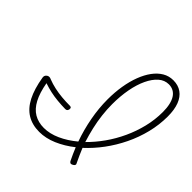

<svg xmlns="http://www.w3.org/2000/svg" viewBox="-268 -1394 1677 1677"><g transform="rotate(45 570.5 -556.0)"><path d="M1141 -872Q1141 -770 1116 -669Q1091 -568 1045.5 -474Q1000 -380 939.5 -298.5Q879 -217 808 -152Q821 -119 836 -86.5Q851 -54 866 -22Q873 -13 869.5 -3.5Q866 6 852 13Q838 21 829 17.5Q820 14 815 4Q801 -25 787.5 -54.5Q774 -84 762 -114Q685 -53 603 -18Q521 17 442 17Q355 17 291.5 -21.5Q228 -60 187.5 -139Q147 -218 127 -339Q125 -352 129 -361.5Q133 -371 144 -379Q155 -386 166 -385.5Q177 -385 189 -379Q230 -363 275.5 -353Q321 -343 370 -338.5Q419 -334 470 -334Q481 -334 486 -328.5Q491 -323 489 -308Q486 -296 479.5 -290.5Q473 -285 461 -285Q410 -286 363.5 -290.5Q317 -295 273.5 -304.5Q230 -314 186 -329Q204 -227 238.5 -162Q273 -97 325 -66.5Q377 -36 446 -36Q518 -36 594.5 -70.5Q671 -105 743 -165Q705 -272 684 -384.5Q663 -497 663 -606Q663 -694 676 -773Q689 -852 714 -917.5Q739 -983 774 -1030.5Q809 -1078 853.5 -1104.5Q898 -1131 952 -1131Q1012 -1131 1054.5 -1101Q1097 -1071 1119 -1013.5Q1141 -956 1141 -872ZM721 -605Q721 -541 729 -473Q737 -405 752.5 -338Q768 -271 789 -205Q851 -266 904.5 -341.5Q958 -417 998 -503.5Q1038 -590 1060.5 -682.5Q1083 -775 1083 -870Q1083 -920 1074 -959.5Q1065 -999 1048 -1025Q1031 -1051 1006 -1064.5Q981 -1078 949 -1078Q897 -1078 855.5 -1041.5Q814 -1005 783.5 -940.5Q753 -876 737 -790Q721 -704 721 -605Z"/></g></svg>

Font: Playwrite CU ExtraLight
Style: Regular
Weight: 250
Designer: Veronika Burian, José Scaglione
Foundry: TypeTogether
Version: Version 1.002